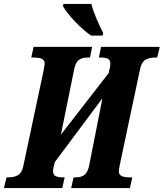

<svg xmlns="http://www.w3.org/2000/svg" viewBox="-40 -951 828 971"><path d="M-7 -54H3Q32 -54 51.5 -65.5Q71 -77 78 -112L180 -592Q182 -606 184 -614.5Q186 -623 186 -628Q186 -647 171.5 -653.5Q157 -660 128 -660H118L130 -714H426L415 -660H404Q376 -660 359 -648Q342 -636 335 -600L268 -270L510 -582L512 -593Q518 -611 518 -628Q518 -647 506 -653.5Q494 -660 470 -660H460L471 -714H768L755 -660H745Q714 -660 694.5 -648Q675 -636 668 -600L566 -118Q561 -93 561 -86Q561 -67 575.5 -60.5Q590 -54 618 -54H629L617 0H320L332 -54H343Q370 -54 386.5 -66Q403 -78 411 -114L478 -454L237 -131L235 -122Q228 -98 228 -86Q228 -67 241 -60.5Q254 -54 277 -54H287L275 0H-20ZM278 -921 281 -931H422Q430 -898 448.5 -855Q467 -812 482 -784L479 -771H421Q383 -796 338.5 -843Q294 -890 278 -921Z"/></svg>

Font: Noto Serif CondExtraBold
Style: Italic
Weight: 800
Width: 3
Italic angle: -12°
Designer: Monotype Design Team
Foundry: Monotype Imaging Inc.
Version: Version 1.001